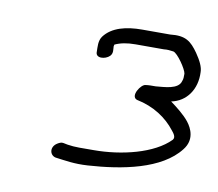

<svg xmlns="http://www.w3.org/2000/svg" viewBox="-49 -701 500 441"><g transform="rotate(10 201.0 -480.0)"><path d="M162 -612C154 -601 156 -587 156 -576C155 -560 178 -562 188 -572C195 -579 192 -588 192 -595L193 -599C206 -605 221 -608 241 -608H307C314 -609 322 -608 329 -607C339 -605 362 -571 363 -561C363 -554 363 -548 361 -544C356 -523 322 -523 303 -521C294 -521 286 -521 280 -520C269 -520 249 -489 266 -483C306 -475 337 -454 357 -428C361 -423 369 -414 363 -407C327 -370 253 -352 188 -352C162 -352 145 -351 127 -354L117 -356C112 -357 108 -355 103 -352C87 -342 91 -323 105 -320C129 -317 149 -313 181 -315C260 -320 350 -337 391 -390C411 -415 399 -440 388 -454C377 -468 359 -482 344 -493C379 -500 401 -531 399 -571C399 -583 392 -597 381 -613C364 -637 351 -648 315 -644H250C213 -644 180 -636 162 -612Z"/></g></svg>

Font: Stray Cat
Style: UltCnObl
Weight: 400
Version: Version 1.0